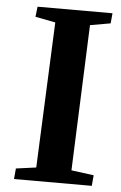

<svg xmlns="http://www.w3.org/2000/svg" viewBox="-52 -751 496 789"><g transform="rotate(5 196.0 -357.0)"><path d="M123 -55.2 148.9 -655.8 65.9 -671.9 70.8 -713.9H379.9L376 -671.9L292 -657.2L268.1 -56.2L360.8 -43.9L356.9 0H36.1L40 -43.9Z"/></g></svg>

Font: Literata SemiBold
Style: Italic
Weight: 650
Italic angle: -2.39999°
Designer: Latin by Veronika Burian and Jose Scaglione. Greek by Irene Vlachou. Cyrillic by Vera Evstafieva
Foundry: TypeTogether
Version: Version 3.021